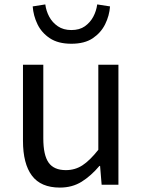

<svg xmlns="http://www.w3.org/2000/svg" viewBox="-20 -836 647 869"><path d="M251 13Q165 13 124.5 -41Q84 -95 84 -199V-543H176V-210Q176 -134 200 -100Q224 -66 278 -66Q320 -66 353.5 -88Q387 -110 425 -158V-543H516V0H440L433 -85H430Q392 -40 349.5 -13.5Q307 13 251 13ZM303 -638Q243 -638 205.5 -663Q168 -688 149.5 -726.5Q131 -765 128 -807L185 -816Q189 -786 203 -760Q217 -734 242 -717Q267 -700 303 -700Q340 -700 364 -717Q388 -734 402 -760Q416 -786 420 -816L478 -807Q475 -765 456 -726.5Q437 -688 400 -663Q363 -638 303 -638Z"/></svg>

Font: Gothic Nguyen
Style: Regular
Weight: 400
Designer: MORI Takayuki
Version: Version 1.220;July 21, 2023;FontCreator 14.0.0.2814 64-bit